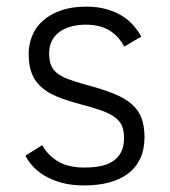

<svg xmlns="http://www.w3.org/2000/svg" viewBox="-20 -547 515 582"><path d="M418 -130.9Q418 -94.7 405.5 -67.4Q393.1 -40 369.4 -21.7Q345.7 -3.4 311.8 5.9Q277.8 15.1 234.9 15.1Q195.3 15.1 165.5 6.6Q135.7 -2 114 -15.1Q92.3 -28.3 78.4 -44.2Q64.5 -60.1 57.1 -75.2L107.9 -106.9Q125 -76.2 156 -57.6Q187 -39.1 235.8 -39.1Q261.2 -39.1 283.2 -43.2Q305.2 -47.4 321.3 -57.6Q337.4 -67.9 346.7 -85.2Q356 -102.5 356 -128.9Q356 -149.4 350.1 -164.3Q344.2 -179.2 329.3 -190.7Q314.5 -202.1 289.1 -211.4Q263.7 -220.7 224.1 -231Q183.1 -241.7 153.6 -253.9Q124 -266.1 104.7 -283.4Q85.4 -300.8 76.2 -325Q66.9 -349.1 66.9 -383.8Q66.9 -412.1 77.4 -438.2Q87.9 -464.4 109.6 -483.9Q131.3 -503.4 164.1 -515.1Q196.8 -526.9 241.2 -526.9Q274.9 -526.9 301.5 -519.5Q328.1 -512.2 348.6 -499.8Q369.1 -487.3 383.8 -470.7Q398.4 -454.1 408.2 -436L356.9 -405.8Q349.6 -419.4 339.1 -431.6Q328.6 -443.8 314.7 -452.9Q300.8 -461.9 282.7 -467Q264.6 -472.2 241.2 -472.2Q189 -472.2 158.9 -449.2Q128.9 -426.3 128.9 -384.8Q128.9 -364.7 134.3 -350.6Q139.6 -336.4 152.3 -325.9Q165 -315.4 186.8 -307.1Q208.5 -298.8 241.2 -290Q290.5 -276.9 324.5 -263.2Q358.4 -249.5 379.2 -231.4Q399.9 -213.4 408.9 -189.2Q418 -165 418 -130.9Z"/></svg>

Font: Clear Sans Light
Style: Regular
Weight: 300
Foundry: Intel Corporation
Version: Version 1.00